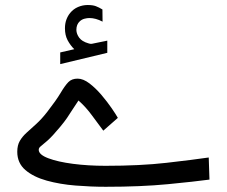

<svg xmlns="http://www.w3.org/2000/svg" viewBox="-20 -735 892 755"><path d="M272 -541.5Q256.3 -557.1 245.8 -576.9Q235.4 -596.7 235.4 -623.5Q235.4 -642.6 241 -657.7Q246.6 -672.9 255.9 -684.1Q268.6 -699.7 286.9 -707.5Q305.2 -715.3 324.7 -715.3Q344.7 -715.3 356.9 -710.7Q369.1 -706.1 382.8 -697.8L383.3 -649.9Q356.4 -664.1 331.5 -664.1Q322.8 -664.1 312.3 -661.4Q301.8 -658.7 293.9 -651.4Q280.3 -639.2 280.3 -617.2Q280.8 -601.1 291.7 -586.4Q302.7 -571.8 326.7 -564.9Q329.1 -564.5 331.5 -563.5Q334 -562.5 337.4 -562.5Q340.3 -562.5 342.3 -563L401.9 -575.2V-527.3L216.8 -482.9V-528.8ZM386.2 -221.2Q366.2 -247.6 341.8 -281Q317.4 -314.5 288.6 -339.8Q272.9 -316.9 263.2 -301.3Q253.4 -285.6 243.4 -271Q233.4 -256.3 216.3 -235.8Q185.5 -198.7 167 -182.4Q148.4 -166 140.4 -159.9Q132.3 -153.8 132.3 -146Q132.3 -127 169.7 -112.8Q207 -98.6 266.8 -90.8Q326.7 -83 394.5 -83Q531.7 -83 634.3 -94.7Q736.8 -106.4 800.8 -115.7L803.7 -28.8Q746.1 -21 640.1 -10.7Q534.2 -0.5 395.5 -0.5Q337.9 -0.5 276.9 -5.4Q215.8 -10.3 163.8 -24.7Q111.8 -39.1 79.8 -66.4Q47.9 -93.8 47.9 -138.2Q47.9 -163.6 57.9 -180.9Q67.9 -198.2 85 -213.6Q102.1 -229 123 -248Q144 -267.1 166 -295.4Q201.2 -340.8 218.3 -369.6Q235.4 -398.4 248.8 -412.1Q262.2 -425.8 285.2 -425.8Q307.1 -425.8 331.8 -407Q356.4 -388.2 379.4 -361.1Q402.3 -334 419.4 -309.1Q436.5 -284.2 443.4 -271.5Z"/></svg>

Font: Vazir FD-WOL
Style: Regular-FD-WOL
Weight: 400
Designer: Saber Rastikerdar
Foundry: Saber Rastikerdar
Version: Version 30.1.0